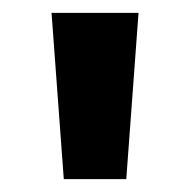

<svg xmlns="http://www.w3.org/2000/svg" viewBox="-20 -734 295 298"><path d="M195 -714 176 -456H79L60 -714Z"/></svg>

Font: Noto Sans Gujarati UI SemiCondensed
Style: Bold
Weight: 700
Width: 4
Designer: Jelle Bosma - Monotype Design Team, Universal Thirst
Foundry: Monotype Imaging Inc.
Version: Version 2.106; ttfautohint (v1.8.4.7-5d5b)